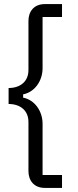

<svg xmlns="http://www.w3.org/2000/svg" viewBox="-20 -780 383 938"><path d="M283 138V75H188V-175C188 -238 149 -292 93 -303V-319C149 -330 188 -384 188 -447V-697H283V-760H199C146 -760 119 -724 119 -678V-438C119 -381 78 -350 22 -350V-272C78 -272 119 -241 119 -184V56C119 102 146 138 199 138Z"/></svg>

Font: IBM Plex Arabic
Style: Regular
Weight: 400
Designer: Mike Abbink, Paul van der Laan, Pieter van Rosmalen, Wael Morcos, Khajak Apelian
Foundry: Bold Monday
Version: Version 1.0